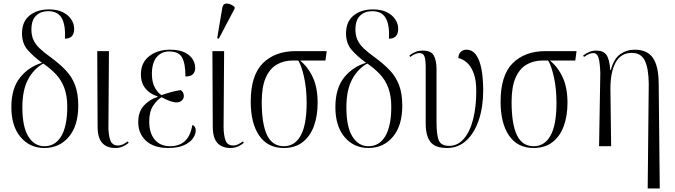

<svg xmlns="http://www.w3.org/2000/svg" viewBox="-20 -824 3802 1082"><path d="M230 10Q148 10 96 -51.5Q44 -113 44 -220Q44 -326 93 -387Q142 -448 217 -470Q168 -506 136 -542.5Q104 -579 104 -636Q104 -702 146.5 -736.5Q189 -771 256 -771Q303 -771 334.5 -755Q366 -739 382 -714Q398 -689 398 -662Q398 -606 346 -606Q350 -684 327.5 -722.5Q305 -761 252 -761Q209 -761 183 -735.5Q157 -710 157 -658Q157 -624 168.5 -599Q180 -574 204 -551Q228 -528 266 -501Q315 -465 350 -428.5Q385 -392 403 -344.5Q421 -297 421 -228Q421 -116 368 -53Q315 10 230 10ZM230 0Q292 0 325.5 -57Q359 -114 359 -222Q359 -283 343 -327Q327 -371 297 -403.5Q267 -436 224 -466Q171 -437 138.5 -377Q106 -317 106 -219Q106 -109 140 -54.5Q174 0 230 0Z M630 10Q582 10 556 -18.5Q530 -47 530 -112L528 -536H594L591 -110Q591 -64 601.5 -34Q612 -4 646 -4Q660 -4 673 -10.5Q686 -17 700 -27L705 -19Q691 -7 672 1.5Q653 10 630 10Z M928 10Q847 10 803 -30.5Q759 -71 759 -136Q759 -193 789.5 -227.5Q820 -262 868 -278V-281Q825 -294 799.5 -325.5Q774 -357 774 -405Q774 -471 821 -507.5Q868 -544 938 -544Q988 -544 1019.5 -529Q1051 -514 1065.5 -490.5Q1080 -467 1080 -442Q1080 -419 1067.5 -406Q1055 -393 1025 -393Q1025 -466 1006 -500Q987 -534 934 -534Q889 -534 862.5 -501.5Q836 -469 836 -408Q836 -358 854 -328Q872 -298 890 -288Q959 -312 999 -316Q1006 -311 1011 -303Q1016 -295 1016 -283Q1016 -268 1004.5 -257.5Q993 -247 976 -247Q959 -247 939.5 -254Q920 -261 890 -276Q864 -260 842.5 -227.5Q821 -195 821 -139Q821 -74 852 -37Q883 0 939 0Q989 0 1021 -28Q1053 -56 1064 -120Q1083 -113 1083 -89Q1083 -67 1067 -44Q1051 -21 1016.5 -5.5Q982 10 928 10Z M1279 10Q1231 10 1205 -18.5Q1179 -47 1179 -112L1177 -536H1243L1240 -110Q1240 -64 1250.5 -34Q1261 -4 1295 -4Q1309 -4 1322 -10.5Q1335 -17 1349 -27L1354 -19Q1340 -7 1321 1.5Q1302 10 1279 10ZM1213 -606 1204 -609 1232 -776Q1236 -805 1258.5 -804Q1281 -803 1302 -785V-775Z M1579 10Q1489 10 1441 -59.5Q1393 -129 1393 -251Q1393 -400 1461.5 -468Q1530 -536 1647 -536H1821L1814 -483H1671Q1718 -444 1744 -386Q1770 -328 1770 -245Q1770 -171 1749 -113.5Q1728 -56 1685.5 -23Q1643 10 1579 10ZM1580 0Q1641 0 1674.5 -60Q1708 -120 1708 -244Q1708 -323 1694 -387.5Q1680 -452 1661 -483H1630Q1579 -483 1539.5 -460Q1500 -437 1477.5 -386Q1455 -335 1455 -250Q1455 -125 1485 -62.5Q1515 0 1580 0Z M2056 10Q1974 10 1922 -51.5Q1870 -113 1870 -220Q1870 -326 1919 -387Q1968 -448 2043 -470Q1994 -506 1962 -542.5Q1930 -579 1930 -636Q1930 -702 1972.5 -736.5Q2015 -771 2082 -771Q2129 -771 2160.5 -755Q2192 -739 2208 -714Q2224 -689 2224 -662Q2224 -606 2172 -606Q2176 -684 2153.5 -722.5Q2131 -761 2078 -761Q2035 -761 2009 -735.5Q1983 -710 1983 -658Q1983 -624 1994.5 -599Q2006 -574 2030 -551Q2054 -528 2092 -501Q2141 -465 2176 -428.5Q2211 -392 2229 -344.5Q2247 -297 2247 -228Q2247 -116 2194 -53Q2141 10 2056 10ZM2056 0Q2118 0 2151.5 -57Q2185 -114 2185 -222Q2185 -283 2169 -327Q2153 -371 2123 -403.5Q2093 -436 2050 -466Q1997 -437 1964.5 -377Q1932 -317 1932 -219Q1932 -109 1966 -54.5Q2000 0 2056 0Z M2499 10Q2432 10 2405.5 -24.5Q2379 -59 2379 -128V-445Q2379 -487 2372 -506Q2365 -525 2344 -525Q2333 -525 2320.5 -520Q2308 -515 2292 -503L2287 -511Q2303 -524 2321.5 -531.5Q2340 -539 2361 -539Q2410 -539 2425 -510.5Q2440 -482 2440 -434V-137Q2440 -61 2453.5 -31.5Q2467 -2 2511 -2Q2560 -2 2594.5 -42.5Q2629 -83 2646.5 -153Q2664 -223 2664 -310Q2664 -372 2649.5 -411Q2635 -450 2612 -470.5Q2589 -491 2563 -497Q2564 -521 2577.5 -532.5Q2591 -544 2608 -544Q2642 -544 2663 -514.5Q2684 -485 2693.5 -433Q2703 -381 2703 -314Q2703 -222 2678.5 -148.5Q2654 -75 2608.5 -32.5Q2563 10 2499 10Z M2987 10Q2897 10 2849 -59.5Q2801 -129 2801 -251Q2801 -400 2869.5 -468Q2938 -536 3055 -536H3229L3222 -483H3079Q3126 -444 3152 -386Q3178 -328 3178 -245Q3178 -171 3157 -113.5Q3136 -56 3093.5 -23Q3051 10 2987 10ZM2988 0Q3049 0 3082.5 -60Q3116 -120 3116 -244Q3116 -323 3102 -387.5Q3088 -452 3069 -483H3038Q2987 -483 2947.5 -460Q2908 -437 2885.5 -386Q2863 -335 2863 -250Q2863 -125 2893 -62.5Q2923 0 2988 0Z M3630 238 3636 -353Q3635 -438 3614 -482Q3593 -526 3540 -526Q3479 -526 3449 -471Q3419 -416 3420 -319L3424 0H3356L3363 -412Q3361 -474 3352.5 -499.5Q3344 -525 3323 -525Q3314 -525 3300.5 -520Q3287 -515 3271 -503L3266 -511Q3283 -524 3301 -531.5Q3319 -539 3340 -539Q3381 -539 3398 -514Q3415 -489 3419 -429H3422Q3439 -493 3475 -518.5Q3511 -544 3556 -544Q3627 -544 3659 -498.5Q3691 -453 3692 -355L3698 238Z"/></svg>

Font: Noto Serif Display Condensed Light
Style: Regular
Weight: 300
Width: 3
Designer: Monotype Design Team
Foundry: Monotype Imaging Inc.
Version: Version 2.009